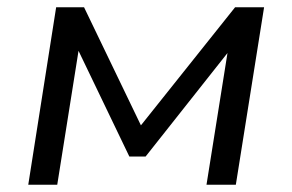

<svg xmlns="http://www.w3.org/2000/svg" viewBox="-20 -510 806 530"><path d="M58 0 135 -490H212L369 -164L629 -490H709L631 0H550L612 -389H628L382 -78H337L187 -390H200L138 0Z"/></svg>

Font: Nunito Sans 10pt SemiExpanded
Style: Italic
Weight: 400
Width: 6
Italic angle: -9°
Designer: Vernon Adams
Foundry: Vernon Adams
Version: Version 3.101;gftools[0.9.27]